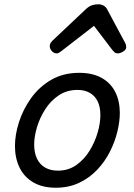

<svg xmlns="http://www.w3.org/2000/svg" viewBox="-20 -860 629 899"><path d="M241 19Q179 19 136 -6Q93 -31 71.5 -75.5Q50 -120 50 -176Q50 -229 69 -288.5Q88 -348 125.5 -400.5Q163 -453 219.5 -486Q276 -519 351 -519Q413 -519 455.5 -495.5Q498 -472 519.5 -429.5Q541 -387 541 -331Q541 -291 529.5 -243.5Q518 -196 494.5 -149.5Q471 -103 435 -65Q399 -27 350.5 -4Q302 19 241 19ZM251 -61Q300 -61 337 -87Q374 -113 399 -153.5Q424 -194 437 -238.5Q450 -283 450 -321Q450 -360 437 -386Q424 -412 400 -425.5Q376 -439 343 -439Q293 -439 255 -413.5Q217 -388 191.5 -348Q166 -308 153 -264Q140 -220 140 -183Q140 -144 153.5 -116.5Q167 -89 192 -75Q217 -61 251 -61ZM245 -610Q232 -610 222.5 -621Q213 -632 213 -644Q213 -653 217 -659Q221 -665 225 -669L383 -818Q397 -831 411 -835.5Q425 -840 441 -840Q454 -840 465.5 -833.5Q477 -827 483 -814L565 -661Q569 -654 570 -649Q571 -644 571 -639Q571 -627 556.5 -618.5Q542 -610 532 -610Q522 -610 516.5 -615Q511 -620 506 -626L420 -739L273 -625Q267 -621 260 -615.5Q253 -610 245 -610Z"/></svg>

Font: Playwrite CO
Style: Regular
Weight: 400
Designer: Veronika Burian, José Scaglione
Foundry: TypeTogether
Version: Version 1.000